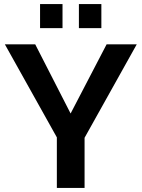

<svg xmlns="http://www.w3.org/2000/svg" viewBox="-20 -929 700 949"><path d="M154 -710 329 -368 507 -710H656L398 -248V0H261V-250L4 -710ZM178 -790V-909H289V-790ZM370 -790V-909H481V-790Z"/></svg>

Font: Oxford Sans
Style: Bold
Weight: 700
Designer: Matt McInerney, Pablo Impallari, Rodrigo Fuenzalida
Foundry: Matt McInerney, Pablo Impallari, Rodrigo Fuenzalida
Version: Version 3.000g; ttfautohint (v1.5) -l 8 -r 28 -G 28 -x 14 -D